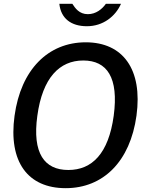

<svg xmlns="http://www.w3.org/2000/svg" viewBox="-20 -973 759 1003"><path d="M323 10C519 10 660 -129 693 -369C726 -611 622 -752 428 -752C232 -752 89 -610 56 -368C23 -128 125 10 323 10ZM533 -953C513 -925 481 -899 439 -899C394 -899 373 -930 358 -953H290C298 -877 351 -836 434 -836C518 -836 583 -887 612 -953ZM337 -85C212 -85 148 -172 175 -368C202 -567 291 -657 415 -657C539 -657 601 -568 574 -368C547 -171 461 -85 337 -85Z"/></svg>

Font: Cheyenne Sans Medium
Style: Italic
Weight: 500
Italic angle: -8.13011°
Designer: The Public Sans project authors (U.S. Web Design System), Libre Franklin designed by Pablo Impallari and Rodrigo Fuenzal
Foundry: The Cheyenne Sans Project Authors
Version: Version 2.007